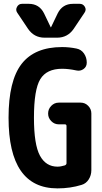

<svg xmlns="http://www.w3.org/2000/svg" viewBox="-20 -990 540 1019"><path d="M367.2 -969.7H403.3Q420.9 -969.7 430.2 -954.1Q439.5 -938.5 428.7 -922.9L371.1 -836.9Q338.9 -790 283.2 -790H216.8Q161.1 -790 128.9 -836.9L71.3 -922.9Q61.5 -937.5 70.3 -953.6Q79.1 -969.7 96.7 -969.7H132.8Q188.5 -969.7 213.9 -918.9L249 -845.7Q249 -844.7 250 -844.7Q251 -844.7 251 -845.7L286.1 -918.9Q311.5 -969.7 367.2 -969.7ZM408.2 -445.3Q431.6 -445.3 448.2 -428.2Q464.8 -411.1 464.8 -387.7V-86.9Q464.8 -59.6 450.7 -37.6Q436.5 -15.6 413.1 -8.8Q353.5 9.8 285.2 9.8Q25.4 9.8 25.4 -365.2Q25.4 -561.5 94.7 -650.9Q164.1 -740.2 309.6 -740.2Q347.7 -740.2 385.7 -732.4Q411.1 -727.5 425.8 -706.1Q440.4 -684.6 440.4 -658.2V-657.2Q440.4 -635.7 423.3 -623.5Q406.2 -611.3 384.8 -616.2Q343.8 -625 309.6 -625Q227.5 -625 193.8 -569.8Q160.2 -514.6 160.2 -365.2Q160.2 -222.7 191.9 -164.1Q223.6 -105.5 285.2 -105.5Q302.7 -105.5 324.2 -112.3Q333 -116.2 333 -124V-321.3Q333 -330.1 324.2 -330.1H292Q268.6 -330.1 252 -347.2Q235.4 -364.3 235.4 -386.7V-387.7Q235.4 -411.1 252 -428.2Q268.6 -445.3 292 -445.3Z"/></svg>

Font: Rounded Mgen+ 2m bold
Style: Bold
Weight: 700
Designer: [Source Han Sans]
Ryoko NISHIZUKA  (kana & ideographs); Paul D. Hunt (Latin, Greek & Cyrillic); Wenlong ZHANG  (bopomofo
Version: Version 1.059.20150602